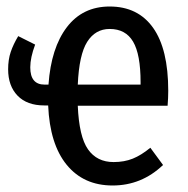

<svg xmlns="http://www.w3.org/2000/svg" viewBox="-20 -558 577 590"><path d="M495 -233H219Q223 -138 250.5 -99Q278 -60 329 -60Q362 -60 388 -70.5Q414 -81 442 -104L481 -51Q415 12 326 12Q237 12 185 -51.5Q133 -115 128 -234H116Q63 -234 34 -264Q5 -294 5 -345Q5 -375 13 -398.5Q21 -422 36 -447L88 -421Q73 -381 73 -351Q73 -298 117 -298H129Q137 -411 185.5 -474.5Q234 -538 317 -538Q404 -538 450.5 -472.5Q497 -407 497 -279Q497 -257 495 -233ZM412 -305Q412 -391 389 -430Q366 -469 317 -469Q273 -469 248 -429.5Q223 -390 219 -298H412Z"/></svg>

Font: Fira Sans Compressed
Style: Regular
Weight: 400
Width: 1
Designer: bBox Type GmbH & Carrois Corporate GbR & Edenspiekermann AG
Foundry: bBox Type GmbH & Carrois Corporate GbR & Edenspiekermann AG
Version: Version 4.301